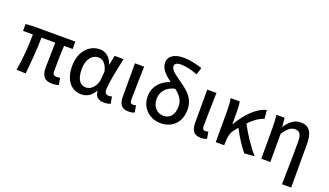

<svg xmlns="http://www.w3.org/2000/svg" viewBox="-86 -1442 3893 2273"><g transform="rotate(20 1860.5 -305.0)"><path d="M558 13C594 13 622 7 641 0L627 -86C608 -83 595 -81 584 -81C549 -81 533 -95 533 -134C533 -178 533 -341 541 -457H649V-550H103L24 -544V-457H148C148 -316 136 -153 109 0L225 6C240 -147 256 -308 256 -457H430C430 -346 424 -190 424 -140C424 -43 459 13 558 13Z M927 13C997 13 1052 -22 1092 -92H1096C1101 -16 1146 13 1215 13C1251 13 1277 6 1294 -2L1278 -89C1262 -84 1250 -81 1241 -81C1210 -81 1187 -99 1187 -136C1187 -232 1227 -410 1257 -550H1143L1121 -431H1118C1086 -527 1022 -564 954 -564C827 -564 712 -454 712 -267C712 -87 799 13 927 13ZM952 -82C876 -82 831 -144 831 -269C831 -403 899 -468 969 -468C1018 -468 1069 -440 1095 -337L1087 -236C1079 -153 1019 -82 952 -82Z M1521 13C1557 13 1578 7 1597 -1L1582 -88C1573 -83 1562 -81 1548 -81C1521 -81 1507 -93 1507 -126C1507 -247 1513 -406 1516 -550H1400V-133C1400 -41 1430 13 1521 13Z M2158 -766C2068 -795 1988 -810 1919 -810C1790 -810 1732 -751 1732 -683C1732 -599 1801 -539 1873 -486C1764 -449 1675 -365 1675 -237C1675 -80 1793 13 1924 13C2080 13 2173 -92 2173 -248C2173 -376 2098 -446 2002 -515C1915 -578 1840 -622 1840 -675C1840 -702 1862 -723 1918 -723C1974 -723 2042 -709 2131 -677ZM1926 -81C1851 -81 1785 -141 1785 -240C1785 -340 1847 -406 1951 -430C2012 -383 2060 -330 2060 -247C2060 -143 2014 -81 1926 -81Z M2432 13C2468 13 2489 7 2508 -1L2493 -88C2484 -83 2473 -81 2459 -81C2432 -81 2418 -93 2418 -126C2418 -247 2424 -406 2427 -550H2311V-133C2311 -41 2341 13 2432 13Z M3109 0C3029 -88 2940 -223 2884 -332C2949 -400 3006 -437 3066 -456L3057 -564C2935 -537 2819 -413 2734 -269H2730V-419C2730 -470 2728 -519 2720 -550H2606C2617 -498 2618 -438 2618 -394V0H2725V-30C2726 -106 2738 -162 2774 -205C2787 -222 2800 -237 2812 -252C2863 -152 2928 -54 2981 10Z M3525 200H3641V-346C3641 -487 3597 -564 3488 -564C3408 -564 3354 -521 3298 -441H3295L3286 -550H3182C3190 -490 3192 -438 3192 -394V0H3306V-355C3359 -435 3398 -465 3451 -465C3511 -465 3533 -428 3533 -332C3533 -185 3530 25 3525 200Z"/></g></svg>

Font: Spoqa Han Sans Neo Medium
Style: Regular
Weight: 500
Designer: [Spoqa Han Sans Neo] Dong-huui Kim  Younghwa Kang  Yujin Lee  [Noto Sans] Ryoko NISHIZUKA  (kana & ideographs); Paul D. 
Foundry: Spoqa (http://www.spoqa-han-sans.com)
Version: Version 1.000